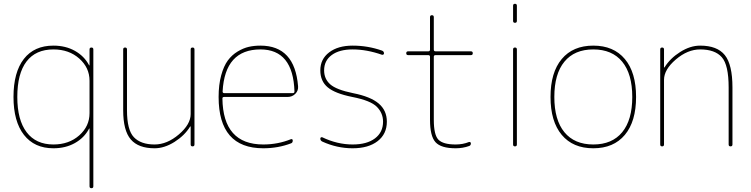

<svg xmlns="http://www.w3.org/2000/svg" viewBox="-20 -770 3949 1010"><path d="M261 -510Q168 -510 119.5 -446.5Q71 -383 71 -260Q71 -139 120 -74.5Q169 -10 261 -10Q343 -10 397 -58Q451 -106 451 -175V-345Q451 -414 397 -462Q343 -510 261 -510ZM261 10Q161 10 106 -60.5Q51 -131 51 -260Q51 -390 105.5 -460Q160 -530 261 -530Q325 -530 374 -502.5Q423 -475 448 -428Q448 -426 450 -426Q451 -426 451 -427V-510Q451 -520 461 -520Q471 -520 471 -510V210Q471 220 461 220Q451 220 451 210V-93Q451 -94 450 -94Q448 -94 448 -92Q423 -45 374 -17.5Q325 10 261 10Z M793 10Q708 10 668 -36.5Q628 -83 628 -190V-510Q628 -520 638 -520Q648 -520 648 -510V-190Q648 -86 684.5 -48Q721 -10 793 -10Q859 -10 921 -63Q983 -116 983 -170V-510Q983 -520 993 -520Q1003 -520 1003 -510V-10Q1003 0 993 0Q983 0 983 -10V-104Q983 -105 982 -105Q980 -105 980 -104Q951 -57 898 -23.5Q845 10 793 10Z M1350 -510Q1163 -510 1151 -289Q1151 -280 1160 -280H1520Q1529 -280 1529 -289Q1522 -510 1350 -510ZM1365 10Q1130 10 1130 -260Q1130 -324 1143.5 -373.5Q1157 -423 1178.5 -452Q1200 -481 1230 -499Q1260 -517 1288.5 -523.5Q1317 -530 1350 -530Q1531 -530 1548 -316Q1550 -293 1533.5 -276.5Q1517 -260 1493 -260H1159Q1150 -260 1150 -252Q1153 -10 1365 -10Q1442 -10 1511 -38Q1515 -39 1517.5 -37Q1520 -35 1520 -31Q1520 -19 1511 -16Q1443 10 1365 10Z M1835 -10Q1910 -10 1952.5 -42Q1995 -74 1995 -130Q1995 -175 1962.5 -208Q1930 -241 1833 -260Q1743 -278 1704 -310.5Q1665 -343 1665 -400Q1665 -459 1711.5 -494.5Q1758 -530 1835 -530Q1915 -530 1989 -504Q2000 -500 2000 -489Q2000 -485 1996.5 -483Q1993 -481 1989 -482Q1909 -510 1835 -510Q1765 -510 1725 -480.5Q1685 -451 1685 -400Q1685 -355 1717 -326.5Q1749 -298 1837 -280Q1929 -262 1972 -225.5Q2015 -189 2015 -130Q2015 -65 1966.5 -27.5Q1918 10 1835 10Q1753 10 1676 -25Q1665 -30 1665 -41Q1665 -45 1668 -47Q1671 -49 1675 -48Q1754 -10 1835 -10Z M2127 -480Q2117 -480 2117 -490Q2117 -500 2127 -500H2233Q2242 -500 2242 -509V-680Q2242 -690 2252 -690Q2262 -690 2262 -680V-509Q2262 -500 2271 -500H2457Q2467 -500 2467 -490Q2467 -480 2457 -480H2271Q2262 -480 2262 -471V-140Q2262 -60 2286.5 -35Q2311 -10 2377 -10Q2415 -10 2447 -23Q2451 -24 2454 -22Q2457 -20 2457 -16Q2457 -5 2448 -2Q2415 10 2377 10Q2300 10 2271 -22Q2242 -54 2242 -140V-471Q2242 -480 2233 -480Z M2679 -10V-510Q2679 -520 2689 -520Q2699 -520 2699 -510V-10Q2699 0 2689 0Q2679 0 2679 -10ZM2679 -660V-740Q2679 -750 2689 -750Q2699 -750 2699 -740V-660Q2699 -650 2689 -650Q2679 -650 2679 -660Z M3253 -445.5Q3200 -510 3101 -510Q3002 -510 2949 -445.5Q2896 -381 2896 -260Q2896 -139 2949 -74.5Q3002 -10 3101 -10Q3200 -10 3253 -74.5Q3306 -139 3306 -260Q3306 -381 3253 -445.5ZM3267 -60.5Q3208 10 3101 10Q2994 10 2935 -60.5Q2876 -131 2876 -260Q2876 -389 2935 -459.5Q2994 -530 3101 -530Q3208 -530 3267 -459.5Q3326 -389 3326 -260Q3326 -131 3267 -60.5Z M3453 -10V-510Q3453 -520 3463 -520Q3473 -520 3473 -510V-416Q3473 -415 3474 -415Q3476 -415 3476 -416Q3505 -463 3558 -496.5Q3611 -530 3663 -530Q3753 -530 3793 -480Q3833 -430 3833 -310V-10Q3833 0 3823 0Q3813 0 3813 -10V-310Q3813 -428 3777 -469Q3741 -510 3663 -510Q3597 -510 3535 -457Q3473 -404 3473 -350V-10Q3473 0 3463 0Q3453 0 3453 -10Z"/></svg>

Font: Rounded Mplus 1c Thin
Style: Regular
Weight: 250
Version: Version 1.059.20150529